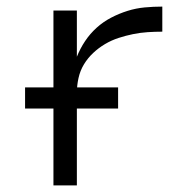

<svg xmlns="http://www.w3.org/2000/svg" viewBox="-20 -562 590 582"><path d="M142 0V-530H213V-390Q223 -415 238 -437.5Q253 -460 273 -478Q293 -496 317 -508.5Q341 -521 366.5 -529Q392 -537 418.5 -539.5Q445 -542 472 -542V-466Q450 -466 427.5 -464.5Q405 -463 383 -458.5Q361 -454 339.5 -447Q318 -440 298.5 -428.5Q279 -417 262.5 -401.5Q246 -386 234.5 -367Q223 -348 218 -325.5Q213 -303 213 -281V0ZM338 -233H56V-297H338Z"/></svg>

Font: Lode
Style: Regular
Weight: 400
Monospace: yes
Designer: Belleve Invis
Foundry: Belleve Invis
Version: Version 29.2.0; ttfautohint (v1.8.3)